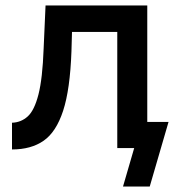

<svg xmlns="http://www.w3.org/2000/svg" viewBox="-20 -543 640 704"><path d="M24 5V-93Q57 -94 81.5 -116Q106 -138 121 -196.5Q136 -255 140 -365L147 -523H520V0H410V-426H244L242 -355Q237 -215 211.5 -137Q186 -59 140 -27Q94 5 24 5ZM431 141 472 0H410V-96H598L529 141Z"/></svg>

Font: Raleway SemiBold
Style: Regular
Weight: 600
Designer: Matt McInerney, Pablo Impallari, Rodrigo Fuenzalida
Foundry: Matt McInerney, Pablo Impallari, Rodrigo Fuenzalida
Version: Version 4.026